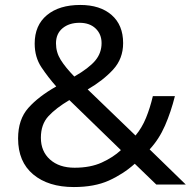

<svg xmlns="http://www.w3.org/2000/svg" viewBox="-20 -745 772 775"><path d="M304 -725Q384 -725 430.5 -684.5Q477 -644 477 -571Q477 -508 436.5 -464Q396 -420 334 -384L527 -198Q553 -229 569.5 -269.5Q586 -310 597 -357H686Q670 -293 646 -238Q622 -183 584 -142L730 0H611L524 -84Q477 -42 419 -16Q361 10 278 10Q175 10 114 -41Q53 -92 53 -186Q53 -263 94.5 -309.5Q136 -356 207 -396Q175 -432 147.5 -473Q120 -514 120 -569Q120 -643 169.5 -684Q219 -725 304 -725ZM301 -653Q259 -653 232.5 -631Q206 -609 206 -570Q206 -534 225 -503.5Q244 -473 280 -436Q339 -470 364.5 -500.5Q390 -531 390 -571Q390 -607 366 -630Q342 -653 301 -653ZM260 -341Q206 -309 175.5 -276Q145 -243 145 -189Q145 -134 182 -101Q219 -68 281 -68Q345 -68 391 -89Q437 -110 468 -139Z"/></svg>

Font: Noto Sans Old Sogdian
Style: Regular
Weight: 400
Designer: Monotype Design Team
Foundry: Monotype Imaging Inc.
Version: Version 2.002; ttfautohint (v1.8.4.7-5d5b)